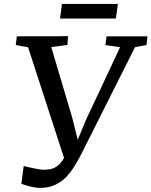

<svg xmlns="http://www.w3.org/2000/svg" viewBox="-20 -924 755 957"><path d="M179 12.5Q158.5 12.5 130.2 5.5Q102 -1.5 86.5 -8L98 -96.5Q114 -93 130.5 -89Q147 -85 162.8 -82.2Q178.5 -79.5 192 -78Q207.5 -78 224.2 -79.8Q241 -81.5 258.5 -91.8Q276 -102 292.8 -126.2Q309.5 -150.5 324.5 -195.5L307.5 -111L120 -688.5L58.5 -699.5L64 -743L319.5 -743.5L316 -700L235.5 -689.5L340.5 -335.5L379 -181L349 -183L410 -329.5L578.5 -688.5L505.5 -699.5L511 -743H715L710 -699.5L653 -689L392.5 -170.5Q374.5 -134.5 354.8 -101.5Q335 -68.5 310.8 -42.8Q286.5 -17 254 -2.2Q221.5 12.5 179 12.5ZM289 -904.5H567.5L557.5 -831.5H279Z"/></svg>

Font: Merriweather 20pt
Style: Italic
Weight: 400
Italic angle: -7.8°
Version: Version 2.101